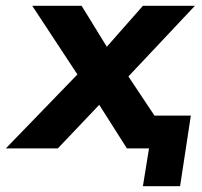

<svg xmlns="http://www.w3.org/2000/svg" viewBox="-64 -511 695 661"><path d="M428 130 449 0H405L423 -113H593L556 130ZM-44 0 227 -280 226 -219 47 -491H217L321 -322H279L428 -491H607L351 -219L352 -287L543 0H373L258 -181L306 -180L135 0Z"/></svg>

Font: Nunito Sans 12pt ExtraBold
Style: Italic
Weight: 800
Italic angle: -9°
Designer: Vernon Adams
Foundry: Vernon Adams
Version: Version 3.101;gftools[0.9.27]